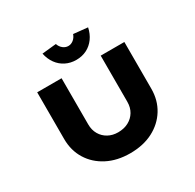

<svg xmlns="http://www.w3.org/2000/svg" viewBox="-195 -1145 1386 1364"><g transform="rotate(-30 498.0 -462.5)"><path d="M497 6Q391 6 310.5 -35.5Q230 -77 185 -150Q140 -223 140 -317V-700H340V-322Q340 -275 360.5 -240Q381 -205 416.5 -185.5Q452 -166 497 -166Q545 -166 582 -185.5Q619 -205 640 -240Q661 -275 661 -322V-700H855V-317Q855 -223 810 -150Q765 -77 685 -35.5Q605 6 497 6ZM497 -760Q450 -760 411 -779.5Q372 -799 346 -835Q320 -871 310 -919L426 -931Q435 -905 454.5 -889.5Q474 -874 497 -874Q520 -874 539.5 -889.5Q559 -905 568 -931L684 -919Q674 -871 648 -835Q622 -799 583.5 -779.5Q545 -760 497 -760Z"/></g></svg>

Font: Lexend Peta ExtraBold
Style: Regular
Weight: 800
Version: Version 1.007